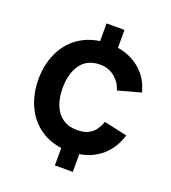

<svg xmlns="http://www.w3.org/2000/svg" viewBox="-136 -822 849 952"><g transform="rotate(20 288.0 -345.5)"><path d="M262.8 -62.7Q193.2 -72.2 143.2 -110.5Q93.1 -148.9 66.7 -209.5Q40.2 -270.1 40 -345Q40.2 -419.8 67.1 -480.3Q94 -540.9 144.2 -579Q194.5 -617 262.8 -626.5V-720H357.3V-625.7Q429.5 -613.5 479 -569.5Q528.5 -525.6 544.8 -457.7L424.8 -424.8Q411.1 -468 378.7 -492.6Q346.3 -517.2 304.5 -517.2Q236.4 -517.2 202.1 -470Q167.8 -422.9 167.5 -345Q167.7 -293 183.2 -254.3Q198.7 -215.7 229.5 -194.2Q260.3 -172.8 304.5 -172.8Q351.2 -172.8 379.4 -194.1Q407.7 -215.4 422.2 -258.3L544.8 -231.2Q523.3 -161.6 475.3 -119Q427.3 -76.3 357.3 -64.3V29.2H262.8Z"/></g></svg>

Font: Hauora
Style: Regular
Weight: 400
Designer: Wayne Shih
Foundry: WCYS
Version: Version 1.001